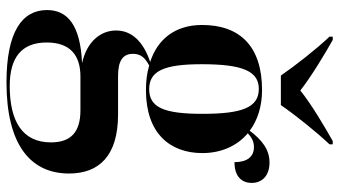

<svg xmlns="http://www.w3.org/2000/svg" viewBox="-247 -559 1046 592"><g transform="rotate(90 276.0 -263.0)"><path d="M213 -606H304C335 -651 387 -716 425 -756V-766H415C374 -743 301 -700 259 -666C216 -700 144 -743 103 -766H93V-756C131 -716 182 -651 213 -606ZM234 240C425 240 515 167 515 47C515 -45 461 -104 333 -104H215C168 -104 146 -118 146 -150C146 -171 155 -186 182 -200C205 -193 231 -190 258 -190C391 -190 452 -264 452 -364C452 -422 430 -471 391 -504C406 -518 418 -523 434 -523C463 -523 480 -502 480 -463C528 -463 544 -489 544 -516C544 -548 522 -571 481 -571C441 -571 412 -548 383 -510C351 -534 308 -548 258 -548C122 -548 57 -479 57 -363C57 -281 100 -226 171 -203C108 -182 74 -146 74 -98C74 -49 110 -7 175 7C57 12 11 52 11 115C11 192 78 240 234 240ZM255 -200C199 -200 178 -245 178 -362C178 -487 199 -538 254 -538C311 -538 331 -488 331 -364C331 -245 311 -200 255 -200ZM245 230C158 230 111 194 111 116C111 44 150 12 216 12H320C389 12 419 43 419 103C419 191 354 230 245 230Z"/></g></svg>

Font: Noto Serif Display SemiBold
Style: Regular
Weight: 600
Designer: Monotype Design Team
Foundry: Monotype Imaging Inc.
Version: Version 2.009